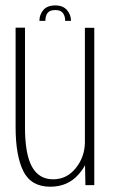

<svg xmlns="http://www.w3.org/2000/svg" viewBox="-20 -700 431 726"><path d="M303 0 301.5 -75.5Q292 -57 276.5 -40Q236 6 170 6Q97.5 6 68.2 -52.8Q39 -111.5 39 -220V-595.5H74.5V-218.5Q74.5 -117.5 100.8 -69.8Q127 -22 181 -22Q233 -22 267 -65Q299.5 -105.5 301 -159V-595H336.5V0ZM189.5 -679.5Q218 -679.5 233.2 -662Q248.5 -644.5 248.5 -621H226.5Q226.5 -639.5 217.8 -650.8Q209 -662 189.5 -662Q167.5 -662 159.5 -650.5Q151.5 -639 151.5 -621H129Q129 -644.5 143.8 -662Q158.5 -679.5 189.5 -679.5Z"/></svg>

Font: Anybody ExtraLight
Style: Regular
Weight: 200
Designer: Tyler Finck
Foundry: Etcetera Type Company
Version: Version 1.010; ttfautohint (v1.8.3) -l 8 -r 50 -G 200 -x 14 